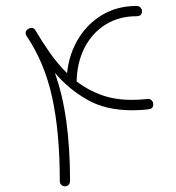

<svg xmlns="http://www.w3.org/2000/svg" viewBox="-20 -620 603 657"><path d="M75.2 -520Q81.1 -524.9 88.9 -524.4Q96.7 -523.9 100.6 -517.1Q125 -475.6 151.6 -438Q178.2 -400.4 209.5 -369.6Q216.3 -435.1 247.8 -487.1Q279.3 -539.1 330.3 -569.3Q381.3 -599.6 447.3 -599.6Q455.6 -599.6 460.7 -594.2Q465.8 -588.9 465.8 -581.5Q465.8 -564.5 447.3 -564.5Q387.2 -564.5 341.6 -536.1Q295.9 -507.8 269.8 -457.5Q243.7 -407.2 242.2 -341.3Q280.3 -312 326.4 -295.2Q372.6 -278.3 430.7 -278.3Q456.1 -278.3 484.4 -281.2Q492.7 -282.2 498.3 -277.1Q503.9 -272 504.4 -264.6Q505.4 -247.6 488.3 -246.1Q473.1 -244.1 459 -243.4Q444.8 -242.7 431.2 -242.7Q341.3 -242.7 277.6 -279.3Q213.9 -315.9 167.5 -371.1Q194.3 -296.9 207 -204.6Q219.7 -112.3 219.7 0Q219.7 7.3 214.6 12.5Q209.5 17.6 202.1 17.6Q194.8 17.6 189.7 12.5Q184.6 7.3 184.6 0Q184.6 -168 158.4 -287.1Q132.3 -406.2 70.8 -497.1Q63 -511.2 75.2 -520Z"/></svg>

Font: Mikhak ExtraLight
Style: Regular
Weight: 200
Designer: Amin Abedi
Version: Version 3.3